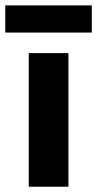

<svg xmlns="http://www.w3.org/2000/svg" viewBox="-66 -708 368 728"><path d="M43 0H193.5V-506.5H43ZM-46 -687.5V-584.5H282V-687.5Z"/></svg>

Font: MCL Standard Bold
Style: Regular
Weight: 700
Designer: Květoslav Bartoš
Foundry: Florian Karsten
Version: Version 1.001;Glyphs 3.2.3 (3260)